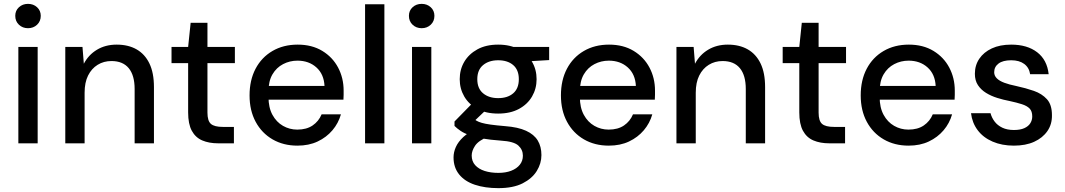

<svg xmlns="http://www.w3.org/2000/svg" viewBox="-20 -742 5516 994"><path d="M75 0V-499H175V0ZM125 -596Q97 -596 78 -614Q59 -632 59 -660Q59 -687 78 -704.5Q97 -722 125 -722Q153 -722 172 -704.5Q191 -687 191 -660Q191 -632 172 -614Q153 -596 125 -596Z M318 0V-499H407L414 -412Q438 -458 482 -484.5Q526 -511 584 -511Q644 -511 687 -486.5Q730 -462 753.5 -413.5Q777 -365 777 -291V0H677V-281Q677 -352 646.5 -389Q616 -426 557 -426Q517 -426 485.5 -406.5Q454 -387 436 -351Q418 -315 418 -262V0Z M1110 0Q1062 0 1027 -15Q992 -30 973 -65Q954 -100 954 -160V-415H868V-499H954L967 -624H1054V-499H1196V-415H1054V-159Q1054 -116 1072 -100.5Q1090 -85 1134 -85H1191V0Z M1520 12Q1447 12 1391 -20.5Q1335 -53 1303.5 -111.5Q1272 -170 1272 -248Q1272 -327 1303 -386Q1334 -445 1390.5 -478Q1447 -511 1521 -511Q1595 -511 1648.5 -478.5Q1702 -446 1730.5 -392Q1759 -338 1759 -273Q1759 -263 1759 -251.5Q1759 -240 1758 -226H1345V-297H1660Q1657 -358 1618 -393Q1579 -428 1520 -428Q1480 -428 1445.5 -410Q1411 -392 1390.5 -357Q1370 -322 1370 -269V-240Q1370 -185 1390.5 -147.5Q1411 -110 1445 -90.5Q1479 -71 1519 -71Q1567 -71 1598.5 -92.5Q1630 -114 1645 -150H1745Q1732 -104 1701 -67.5Q1670 -31 1624.5 -9.5Q1579 12 1520 12Z M1870 0V-720H1970V0Z M2113 0V-499H2213V0ZM2163 -596Q2135 -596 2116 -614Q2097 -632 2097 -660Q2097 -687 2116 -704.5Q2135 -722 2163 -722Q2191 -722 2210 -704.5Q2229 -687 2229 -660Q2229 -632 2210 -614Q2191 -596 2163 -596Z M2560 232Q2491 232 2438.5 214.5Q2386 197 2357 161Q2328 125 2328 73Q2328 46 2340 19Q2352 -8 2379 -33Q2406 -58 2451 -78L2506 -34Q2457 -14 2439.5 12.5Q2422 39 2422 63Q2422 93 2440 113Q2458 133 2489 143Q2520 153 2560 153Q2598 153 2626.5 142Q2655 131 2671 111Q2687 91 2687 64Q2687 33 2663.5 11.5Q2640 -10 2573 -14Q2517 -18 2477.5 -25Q2438 -32 2410.5 -42Q2383 -52 2364.5 -64.5Q2346 -77 2333 -90V-113L2433 -215L2512 -188L2405 -86L2426 -131Q2437 -123 2447 -117Q2457 -111 2474 -106Q2491 -101 2519.5 -97Q2548 -93 2595 -89Q2662 -84 2703.5 -65Q2745 -46 2764 -14.5Q2783 17 2783 61Q2783 104 2759 143Q2735 182 2686 207Q2637 232 2560 232ZM2559 -154Q2496 -154 2451.5 -178Q2407 -202 2383.5 -242.5Q2360 -283 2360 -332Q2360 -382 2383.5 -422Q2407 -462 2451.5 -486.5Q2496 -511 2559 -511Q2622 -511 2666.5 -486.5Q2711 -462 2734.5 -422Q2758 -382 2758 -332Q2758 -283 2734.5 -242.5Q2711 -202 2666.5 -178Q2622 -154 2559 -154ZM2559 -234Q2608 -234 2637 -259Q2666 -284 2666 -332Q2666 -380 2637 -405Q2608 -430 2559 -430Q2511 -430 2481 -405Q2451 -380 2451 -332Q2451 -284 2481 -259Q2511 -234 2559 -234ZM2640 -420 2616 -499H2823V-431Z M3132 12Q3059 12 3003 -20.5Q2947 -53 2915.5 -111.5Q2884 -170 2884 -248Q2884 -327 2915 -386Q2946 -445 3002.5 -478Q3059 -511 3133 -511Q3207 -511 3260.5 -478.5Q3314 -446 3342.5 -392Q3371 -338 3371 -273Q3371 -263 3371 -251.5Q3371 -240 3370 -226H2957V-297H3272Q3269 -358 3230 -393Q3191 -428 3132 -428Q3092 -428 3057.5 -410Q3023 -392 3002.5 -357Q2982 -322 2982 -269V-240Q2982 -185 3002.5 -147.5Q3023 -110 3057 -90.5Q3091 -71 3131 -71Q3179 -71 3210.5 -92.5Q3242 -114 3257 -150H3357Q3344 -104 3313 -67.5Q3282 -31 3236.5 -9.5Q3191 12 3132 12Z M3482 0V-499H3571L3578 -412Q3602 -458 3646 -484.5Q3690 -511 3748 -511Q3808 -511 3851 -486.5Q3894 -462 3917.5 -413.5Q3941 -365 3941 -291V0H3841V-281Q3841 -352 3810.5 -389Q3780 -426 3721 -426Q3681 -426 3649.5 -406.5Q3618 -387 3600 -351Q3582 -315 3582 -262V0Z M4274 0Q4226 0 4191 -15Q4156 -30 4137 -65Q4118 -100 4118 -160V-415H4032V-499H4118L4131 -624H4218V-499H4360V-415H4218V-159Q4218 -116 4236 -100.5Q4254 -85 4298 -85H4355V0Z M4684 12Q4611 12 4555 -20.5Q4499 -53 4467.5 -111.5Q4436 -170 4436 -248Q4436 -327 4467 -386Q4498 -445 4554.5 -478Q4611 -511 4685 -511Q4759 -511 4812.5 -478.5Q4866 -446 4894.5 -392Q4923 -338 4923 -273Q4923 -263 4923 -251.5Q4923 -240 4922 -226H4509V-297H4824Q4821 -358 4782 -393Q4743 -428 4684 -428Q4644 -428 4609.5 -410Q4575 -392 4554.5 -357Q4534 -322 4534 -269V-240Q4534 -185 4554.5 -147.5Q4575 -110 4609 -90.5Q4643 -71 4683 -71Q4731 -71 4762.5 -92.5Q4794 -114 4809 -150H4909Q4896 -104 4865 -67.5Q4834 -31 4788.5 -9.5Q4743 12 4684 12Z M5229 12Q5167 12 5118.5 -9Q5070 -30 5041.5 -68Q5013 -106 5007 -156H5108Q5114 -133 5129 -113Q5144 -93 5169 -81Q5194 -69 5229 -69Q5262 -69 5283 -78.5Q5304 -88 5314 -104Q5324 -120 5324 -139Q5324 -166 5310.5 -180Q5297 -194 5270.5 -202.5Q5244 -211 5207 -219Q5175 -225 5143 -235Q5111 -245 5085 -261Q5059 -277 5043 -301Q5027 -325 5027 -360Q5027 -404 5050 -438Q5073 -472 5115 -491.5Q5157 -511 5215 -511Q5298 -511 5349.5 -471.5Q5401 -432 5409 -358H5313Q5308 -392 5282.5 -411Q5257 -430 5215 -430Q5172 -430 5149.5 -413Q5127 -396 5127 -368Q5127 -350 5140.5 -336.5Q5154 -323 5179.5 -313.5Q5205 -304 5240 -297Q5291 -286 5332.5 -271.5Q5374 -257 5400 -228.5Q5426 -200 5426 -146Q5427 -99 5402.5 -63.5Q5378 -28 5334 -8Q5290 12 5229 12Z"/></svg>

Font: DM Sans 20pt Medium
Style: Regular
Weight: 500
Version: Version 4.004;gftools[0.9.30]